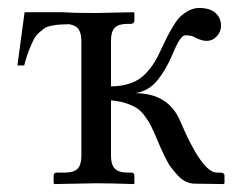

<svg xmlns="http://www.w3.org/2000/svg" viewBox="-20 -462 608 484"><path d="M259.8 -68.8V-209C274.4 -207.7 287.4 -205.2 298.6 -201.4C309.8 -197.7 319 -193.4 326.2 -188.5C333.3 -183.6 340.1 -176.7 346.4 -167.7C352.8 -158.8 357.7 -150.6 361.3 -143.3C364.9 -136 369.5 -125.8 375 -112.8L384.8 -89.8C387 -84.6 390.8 -76.7 396 -65.9C401.2 -55.2 406.2 -46.7 410.9 -40.5C415.6 -34.3 421.1 -27.7 427.5 -20.5C433.8 -13.3 440.8 -8 448.2 -4.4C455.7 -0.8 463.4 1 471.2 1L543 2L545.9 0V-19C545.9 -24.3 542.3 -26.9 535.2 -26.9H526.9C501.8 -26.9 470.9 -70.3 434.1 -157.2C414.2 -203.8 376.5 -227.1 320.8 -227.1C343.3 -230.6 361.7 -241.2 376.2 -258.8C390.7 -276.4 403.3 -297.9 414.1 -323.2C427.4 -356.4 438.3 -373 446.8 -373C457.5 -373 465.3 -371.4 470.2 -368.2C482.6 -362 492.5 -358.9 500 -358.9C510.4 -358.9 519.2 -362.7 526.4 -370.4C533.5 -378 537.1 -386.9 537.1 -397C537.1 -410.3 532.5 -421.1 523.2 -429.4C513.9 -437.7 500.2 -441.9 481.9 -441.9C472.8 -441.9 464 -439.6 455.6 -435.1C447.1 -430.5 440.1 -425.5 434.6 -420.2C429 -414.8 422.9 -406.6 416.3 -395.5C409.6 -384.4 404.8 -376 401.9 -370.1L388.2 -341.8C381.7 -327.1 375.5 -315 369.6 -305.4C363.8 -295.8 356 -285.9 346.2 -275.6C336.4 -265.4 324.3 -257.6 309.8 -252.4C295.3 -247.2 278.6 -244.5 259.8 -244.1V-359.9C259.8 -374.8 262.9 -385.6 269.3 -392.1C275.6 -398.6 286.9 -401.9 303.2 -401.9H311C313 -401.9 314.8 -402.7 316.4 -404.3C318 -405.9 318.8 -407.9 318.8 -410.2V-429.2L316.9 -431.2L221.2 -429.2C197.8 -429.2 179.9 -429.4 167.5 -429.7L139.2 -431.2H117.2H42L23.9 -296.9H41C44.6 -311.2 48.5 -323.7 52.7 -334.5C57 -345.2 60.9 -354.2 64.5 -361.3C68 -368.5 72.7 -374.6 78.4 -379.6C84.1 -384.7 88.9 -388.5 92.8 -391.1C96.7 -393.7 102.5 -395.8 110.1 -397.2C117.8 -398.7 123.9 -399.6 128.7 -399.9C133.4 -400.2 140.8 -400.6 150.9 -400.9H154.8C166.2 -398.9 174.1 -394.5 178.5 -387.7C182.9 -380.9 185.1 -370.9 185.1 -357.9V-68.8C185.1 -54.2 182 -43.5 175.8 -36.9C169.6 -30.2 158.4 -26.9 142.1 -26.9H123C117.8 -26.9 115.2 -24.3 115.2 -19V0L117.2 2L221.2 0C247.2 0 279.1 0.7 316.9 2L318.8 0V-19C318.8 -24.3 316.2 -26.9 311 -26.9H303.2C287.3 -26.9 276 -30.2 269.5 -36.9C263 -43.5 259.8 -54.2 259.8 -68.8Z"/></svg>

Font: Linux Biolinum G
Style: Bold
Weight: 700
Designer: Philipp H. Poll
Foundry: Philipp H. Poll
Version: Version 1.1.0